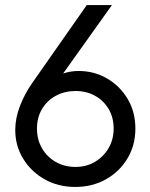

<svg xmlns="http://www.w3.org/2000/svg" viewBox="-20 -740 602 768"><path d="M281.2 7.8Q212.4 7.8 158.2 -22.9Q104 -53.7 72.5 -105.5Q41 -157.2 41 -219.7Q41 -267.6 60.1 -316.7Q79.1 -365.7 110.4 -410.2L327.1 -719.7H427.7L232.4 -445.8Q261.2 -456.1 294.9 -456.1Q356 -456.1 407.5 -426.5Q459 -397 490.2 -345Q521.5 -293 521.5 -225.6Q521.5 -158.7 489.7 -106Q458 -53.2 403.6 -22.7Q349.1 7.8 281.2 7.8ZM282.2 -72.3Q325.2 -72.3 359.6 -92.5Q394 -112.8 414.3 -147.5Q434.6 -182.1 434.6 -225.6Q434.6 -270 414.6 -304Q394.5 -337.9 360.1 -356.9Q325.7 -376 282.2 -376Q239.3 -376 204.3 -357.4Q169.4 -338.9 148.7 -304.9Q127.9 -271 127.9 -225.6Q127.9 -181.2 148.2 -146.5Q168.5 -111.8 203.4 -92Q238.3 -72.3 282.2 -72.3Z"/></svg>

Font: Reddit Mono
Style: Regular
Weight: 400
Monospace: yes
Designer: Stephen Hutchings
Foundry: Reddit
Version: Version 1.014; ttfautohint (v1.8.4.7-5d5b)